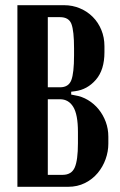

<svg xmlns="http://www.w3.org/2000/svg" viewBox="-20 -719 460 739"><path d="M382 -518Q382 -450 349 -412Q316 -374 269 -368L254 -366V-355L269 -352Q295 -348 318.5 -334Q342 -320 359.5 -298.5Q377 -277 387 -250Q397 -223 397 -193V-166Q397 -136 386.5 -106.5Q376 -77 356 -53Q336 -29 307 -14.5Q278 0 242 0H47V-699H227Q259 -699 287.5 -687Q316 -675 337 -654Q358 -633 370 -604Q382 -575 382 -541ZM211 -383Q244 -383 254.5 -410.5Q265 -438 265 -506V-533Q265 -600 255 -626.5Q245 -653 211 -653H164V-383ZM280 -211Q280 -278 262 -307.5Q244 -337 211 -337H164V-46H221Q255 -46 267.5 -74Q280 -102 280 -168Z"/></svg>

Font: Moniqa ExtBd Paragraph
Style: Regular
Weight: 800
Designer: Rajesh Rajput
Foundry: Rajesh Rajput
Version: Version 1.000